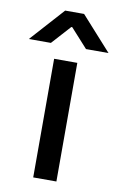

<svg xmlns="http://www.w3.org/2000/svg" viewBox="-130 -791 524 840"><g transform="rotate(10 132.0 -371.5)"><path d="M79 -527H182V0H79ZM90 -743H174L309 -593H209L133 -677H129L53 -593H-45Z"/></g></svg>

Font: Lopes Sans Medium
Style: Regular
Weight: 500
Designer: Gabriel Lam, Diego Maldonado
Foundry: TypeRant, Foresti Design
Version: Version 4.000